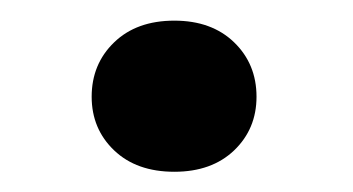

<svg xmlns="http://www.w3.org/2000/svg" viewBox="-20 -435 342 186"><path d="M68.8 -341.3Q68.8 -373 90.6 -394Q112.3 -415 148.9 -415Q185.1 -415 206.8 -394Q228.5 -373 228.5 -341.3Q228.5 -310.1 206.8 -289.3Q185.1 -268.6 148.9 -268.6Q112.3 -268.6 90.6 -289.3Q68.8 -310.1 68.8 -341.3Z"/></svg>

Font: Vazirmatn UI FD
Style: Bold
Weight: 700
Designer: Saber Rastikerdar
Foundry: Saber Rastikerdar
Version: Version 33.003